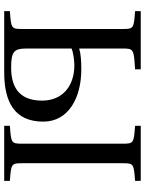

<svg xmlns="http://www.w3.org/2000/svg" viewBox="92 -782 690 914"><g transform="rotate(90 437.0 -325.0)"><path d="M579 0H841V-27C759 -33 757 -34 757 -87V-563C757 -616 759 -617 841 -623V-650H579V-623C662 -617 664 -616 664 -563V-87C664 -34 662 -33 579 -27ZM33 0H324C467 0 559 -50 559 -186C559 -307 444 -367 311 -367C270 -367 238 -365 211 -357V-563C211 -616 213 -617 310 -623V-650H33V-623C116 -617 118 -616 118 -563V-87C118 -34 116 -33 33 -27ZM211 -105V-321C224 -327 264 -334 290 -334C387 -334 459 -280 459 -180C459 -61 382 -33 301 -33C226 -33 211 -47 211 -105Z"/></g></svg>

Font: erewhon
Style: Regular
Weight: 400
Version: Version 1.0.0